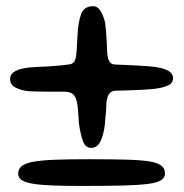

<svg xmlns="http://www.w3.org/2000/svg" viewBox="-20 -645 592 618"><path d="M242 -46.5Q188 -46.5 149.2 -48Q110.5 -49.5 86.2 -53.5Q62 -57.5 50.2 -65.2Q38.5 -73 38.5 -85.5Q38.5 -100.5 49.5 -110Q60.5 -119.5 86.2 -124.2Q112 -129 156 -130.8Q200 -132.5 266.5 -132.5Q337 -132.5 384.2 -131.2Q431.5 -130 459.2 -125.8Q487 -121.5 499 -112.2Q511 -103 511 -87Q511 -73 498 -64.8Q485 -56.5 454.5 -52.8Q424 -49 372 -47.8Q320 -46.5 242 -46.5ZM273.5 -169Q254.5 -169 246.8 -191.2Q239 -213.5 234 -247.5Q233.5 -256 233 -263.5Q232.5 -271 232 -277.8Q231.5 -284.5 231 -290.8Q230.5 -297 230 -302Q227.5 -322 222.2 -332.2Q217 -342.5 208 -346.2Q199 -350 184 -350Q177 -350 162.5 -350Q148 -350 131 -350Q114 -350 97.8 -350.5Q81.5 -351 71 -351.5Q45 -355 28.8 -363.8Q12.5 -372.5 12.5 -391Q12.5 -403.5 22.8 -411.8Q33 -420 52.5 -424.2Q72 -428.5 99 -429.5Q119.5 -430 140.8 -431.5Q162 -433 179.2 -434.8Q196.5 -436.5 205 -438Q215 -440 220 -448.2Q225 -456.5 226.5 -480.5Q227 -487.5 227.5 -495.5Q228 -503.5 228.5 -512.5Q229 -521.5 229.5 -531.2Q230 -541 231 -552.5Q236 -594 246.2 -609.5Q256.5 -625 280 -625Q295.5 -625 305.5 -606.5Q315.5 -588 319 -568Q320.5 -556 321.2 -545Q322 -534 322.8 -524Q323.5 -514 323.8 -505.2Q324 -496.5 324.5 -488.5Q325 -461 330.8 -449.5Q336.5 -438 348.5 -437.5Q357.5 -437 375.5 -436.2Q393.5 -435.5 414.5 -434.5Q435.5 -433.5 455 -432Q474.5 -430.5 486 -428.5Q511 -424 524 -415.8Q537 -407.5 537 -394Q537 -377.5 520.8 -370Q504.5 -362.5 477 -359Q457 -357 433 -355.8Q409 -354.5 387.5 -354Q366 -353.5 352 -353Q338.5 -353 330.8 -342.2Q323 -331.5 322 -304Q322 -297 321.5 -289.8Q321 -282.5 320.2 -275Q319.5 -267.5 318.8 -260Q318 -252.5 317.5 -244.5Q314 -212.5 303.8 -190.8Q293.5 -169 273.5 -169Z"/></svg>

Font: Gluten
Style: Regular
Weight: 400
Designer: Tyler Finck
Foundry: Etcetera Type Company
Version: Version 1.300